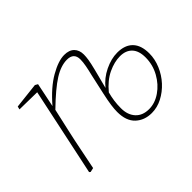

<svg xmlns="http://www.w3.org/2000/svg" viewBox="-98 -711 942 942"><g transform="rotate(-45 373.0 -240.0)"><path d="M417 -111Q417 -65 442 -37.5Q467 -10 512 -10Q553 -10 591.5 -36.5Q630 -63 654.5 -107Q679 -151 679 -202Q679 -248 656.5 -271.5Q634 -295 594 -295Q555 -295 511.5 -274.5Q468 -254 430 -208Q424 -186 420.5 -162Q417 -138 417 -111ZM508 13Q457 13 424 -18Q391 -49 391 -111Q391 -130 394.5 -156Q398 -182 407 -223Q416 -264 430 -327Q437 -355 441.5 -379Q446 -403 446 -421Q446 -467 398 -467Q356 -467 307.5 -436.5Q259 -406 184 -333L157 -213Q145 -160 134.5 -106.5Q124 -53 113 0L91 5L85 0L182 -457L61 -459L65 -475L199 -490L213 -482L187 -356Q247 -426 305.5 -459.5Q364 -493 405 -493Q439 -493 457 -475Q475 -457 475 -426Q475 -411 472 -391.5Q469 -372 460 -336Q451 -300 434 -235Q464 -273 509.5 -295Q555 -317 597 -317Q650 -317 678 -288Q706 -259 706 -203Q706 -163 689.5 -124Q673 -85 645 -54.5Q617 -24 581.5 -5.5Q546 13 508 13Z"/></g></svg>

Font: Source Serif 4 SmText ExtraLight
Style: Italic
Weight: 200
Italic angle: -12°
Designer: Frank Grießhammer
Foundry: Adobe
Version: Version 4.005;hotconv 1.1.0;makeotfexe 2.6.0